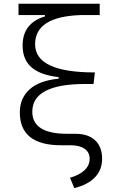

<svg xmlns="http://www.w3.org/2000/svg" viewBox="-20 -752 626 1007"><path d="M299.8 9.8Q84 9.8 84 -162.6Q84 -236.3 134.5 -282.7Q185.1 -329.1 287.6 -339.4V-347.7Q194.8 -357.4 146.7 -397.7Q98.6 -438 98.6 -513.2Q98.6 -630.9 215.8 -666V-672.9H77.1V-732.4H502.9V-672.9H402.3Q164.1 -664.6 164.1 -520Q164.1 -372.1 477.5 -372.1L470.7 -311.5H427.2Q149.4 -311.5 149.4 -166Q149.4 -50.3 332 -50.3H375.5Q442.4 -50.3 479 -16.1Q515.6 18.1 515.6 81.1Q515.6 138.7 478 178Q440.4 217.3 369.6 234.4L347.2 180.2Q396 166.5 423.1 140.9Q450.2 115.2 450.2 81.1Q450.2 46.9 423.8 28.3Q397.5 9.8 349.1 9.8Z"/></svg>

Font: Caskaydia Cove Light
Style: Regular
Weight: 300
Monospace: yes
Designer: Aaron Bell
Foundry: Saja Typeworks
Version: Version 4.300; ttfautohint (v1.8.3)